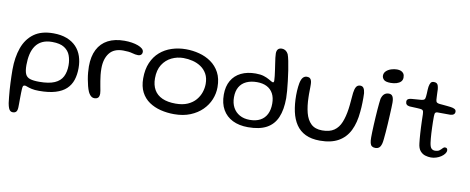

<svg xmlns="http://www.w3.org/2000/svg" viewBox="-72 -967 3746 1531"><g transform="rotate(10 1801.5 -202.0)"><path d="M78.5 234Q67.5 234 59.2 228Q51 222 45 207.5Q39 193 34.5 167.5Q31.5 144 28.8 117.5Q26 91 24 63.2Q22 35.5 20.8 7.2Q19.5 -21 18.8 -48.2Q18 -75.5 18 -100.5Q18 -200.5 45.5 -277.8Q73 -355 132.8 -398.8Q192.5 -442.5 289.5 -442.5Q352.5 -442.5 399 -424.5Q445.5 -406.5 475.8 -374.5Q506 -342.5 520.5 -299Q535 -255.5 535 -204Q535 -150.5 520.8 -107.2Q506.5 -64 474.2 -33.5Q442 -3 388.2 13.2Q334.5 29.5 255.5 29.5Q219 29.5 195.2 24Q171.5 18.5 158 13Q144.5 7.5 138 7.5Q128.5 7.5 124.2 13.2Q120 19 119 41Q118 50.5 117.8 71.2Q117.5 92 117.2 115.5Q117 139 117 159.2Q117 179.5 116.5 188.5Q115.5 213.5 106 223.8Q96.5 234 78.5 234ZM244 -42Q323 -42 368.5 -62Q414 -82 433.2 -120.2Q452.5 -158.5 452.5 -212.5Q452.5 -254.5 439.2 -291Q426 -327.5 391.2 -350.2Q356.5 -373 292 -373Q245 -373 212.2 -357.2Q179.5 -341.5 159.2 -312.2Q139 -283 130 -243.5Q121 -204 121 -156.5Q121 -109 131.8 -84.2Q142.5 -59.5 169.5 -50.8Q196.5 -42 244 -42Z M699.5 10.5Q688.5 10.5 679.5 5.2Q670.5 0 663 -9.5Q655.5 -19 649.5 -31.5Q641 -51 634.5 -76.2Q628 -101.5 623 -129.2Q618 -157 615.8 -183.8Q613.5 -210.5 613.5 -232Q613.5 -313.5 642 -369.2Q670.5 -425 725.2 -453.8Q780 -482.5 859 -482.5Q890.5 -482.5 918.8 -478Q947 -473.5 969 -465.2Q991 -457 1004 -445.5Q1017 -434 1017 -419Q1017 -408 1012 -401Q1007 -394 999.5 -391Q992 -388 983.5 -388Q962.5 -388 935 -396Q907.5 -404 861 -404Q786.5 -404 750.5 -357.5Q714.5 -311 714.5 -234Q714.5 -206.5 717.2 -181Q720 -155.5 723.8 -132.8Q727.5 -110 731.2 -90.8Q735 -71.5 737.5 -57Q740 -42.5 740 -34Q740 -9.5 729.5 0.5Q719 10.5 699.5 10.5Z M1347.5 25.5Q1290.5 25.5 1238.2 12.5Q1186 -0.5 1145 -28.5Q1104 -56.5 1080.2 -102.2Q1056.5 -148 1056.5 -214Q1056.5 -286.5 1079.8 -340.5Q1103 -394.5 1143.8 -430Q1184.5 -465.5 1238.5 -483.2Q1292.5 -501 1353.5 -501Q1408 -501 1461 -487.2Q1514 -473.5 1557.2 -443.2Q1600.5 -413 1626.5 -364.5Q1652.5 -316 1652.5 -246Q1652.5 -195 1632.8 -146.5Q1613 -98 1574.2 -59.5Q1535.5 -21 1478.8 2.2Q1422 25.5 1347.5 25.5ZM1345 -59.5Q1402.5 -59.5 1442.5 -77.2Q1482.5 -95 1507.2 -124Q1532 -153 1543.5 -187.5Q1555 -222 1555 -255.5Q1555 -303 1536.8 -336Q1518.5 -369 1488.2 -389.5Q1458 -410 1421 -419.2Q1384 -428.5 1345.5 -428.5Q1295 -428.5 1250 -406.8Q1205 -385 1177 -341.2Q1149 -297.5 1149 -230Q1149 -175.5 1171 -137.2Q1193 -99 1236.8 -79.2Q1280.5 -59.5 1345 -59.5Z M1946.5 25.5Q1874 25.5 1821.5 -0.5Q1769 -26.5 1740.5 -76.2Q1712 -126 1712 -197.5Q1712 -264.5 1739 -311.2Q1766 -358 1816 -382.5Q1866 -407 1934.5 -407Q1974 -407 2000.2 -398.5Q2026.5 -390 2043.5 -380Q2056 -372.5 2066.2 -367Q2076.5 -361.5 2081 -361.5Q2089 -361.5 2089 -377Q2089 -391.5 2086.2 -413.5Q2083.5 -435.5 2080 -461Q2076.5 -486.5 2072.5 -511.8Q2068.5 -537 2066 -558.2Q2063.5 -579.5 2063.5 -592Q2063.5 -638.5 2106 -638.5Q2122 -638.5 2135.5 -629.5Q2149 -620.5 2157.5 -603.5Q2164.5 -585 2171.5 -551.2Q2178.5 -517.5 2184.8 -476Q2191 -434.5 2196 -392.5Q2201 -350.5 2204 -314.2Q2207 -278 2207 -255.5Q2207 -161.5 2180.2 -99Q2153.5 -36.5 2096.2 -5.5Q2039 25.5 1946.5 25.5ZM1949.5 -34.5Q2000 -34.5 2034.8 -53.2Q2069.5 -72 2087.2 -107.5Q2105 -143 2105 -193Q2105 -241.5 2087 -274.5Q2069 -307.5 2036 -324.2Q2003 -341 1956.5 -341Q1907 -341 1870.8 -324.2Q1834.5 -307.5 1815 -274.2Q1795.5 -241 1795.5 -191Q1795.5 -143 1814.5 -108Q1833.5 -73 1868 -53.8Q1902.5 -34.5 1949.5 -34.5Z M2530 31.5Q2460 31.5 2412.2 8.2Q2364.5 -15 2335.8 -57.8Q2307 -100.5 2294 -160Q2281 -219.5 2281 -292.5Q2281 -310 2282 -327.8Q2283 -345.5 2285 -362.2Q2287 -379 2289.5 -392Q2296.5 -425 2309.5 -438.8Q2322.5 -452.5 2341 -452.5Q2358 -452.5 2366.8 -444.2Q2375.5 -436 2378.2 -423.2Q2381 -410.5 2381 -397.5Q2381.5 -388.5 2381.2 -375.2Q2381 -362 2380.8 -347.2Q2380.5 -332.5 2380.5 -318.5Q2380.5 -304.5 2381 -293Q2382.5 -223 2396.5 -168.5Q2410.5 -114 2443.2 -83Q2476 -52 2533.5 -52Q2594 -52 2629.8 -76.8Q2665.5 -101.5 2684.2 -147.8Q2703 -194 2712 -257.5Q2714 -272.5 2715.8 -288.8Q2717.5 -305 2718.8 -321.8Q2720 -338.5 2721.8 -355.8Q2723.5 -373 2725 -390Q2729 -422 2739.5 -439.2Q2750 -456.5 2772 -456.5Q2790.5 -456.5 2799.5 -442.5Q2808.5 -428.5 2811.5 -402.5Q2812.5 -383 2812.5 -363.8Q2812.5 -344.5 2812 -325.5Q2811.5 -306.5 2810.5 -288Q2809.5 -269.5 2807.5 -251.5Q2800 -161.5 2768.8 -98.2Q2737.5 -35 2678.8 -1.8Q2620 31.5 2530 31.5Z M2975 12Q2958 12 2947.5 4.5Q2937 -3 2932.8 -20Q2928.5 -37 2928.5 -64Q2928.5 -81.5 2929.2 -107.5Q2930 -133.5 2931.5 -164.5Q2933 -195.5 2935 -227.8Q2937 -260 2939.2 -289.8Q2941.5 -319.5 2944 -343.2Q2946.5 -367 2948.5 -380.5Q2956 -408 2970.8 -420.8Q2985.5 -433.5 3008 -433.5Q3029 -433.5 3038.5 -416.8Q3048 -400 3048 -367Q3048 -353 3047 -326.2Q3046 -299.5 3044.2 -265.8Q3042.5 -232 3040.5 -196.2Q3038.5 -160.5 3035.8 -127.8Q3033 -95 3030.5 -70Q3028 -45 3025 -34Q3018 -7.5 3005.8 2.2Q2993.5 12 2975 12ZM3006 -520Q2964 -520 2949.8 -534.5Q2935.5 -549 2935.5 -566.5Q2935.5 -589 2951.8 -604.2Q2968 -619.5 2991.8 -627Q3015.5 -634.5 3038.5 -634.5Q3056 -634.5 3070 -629Q3084 -623.5 3092 -611.5Q3100 -599.5 3100 -580Q3100 -559 3087.2 -546Q3074.5 -533 3053 -526.5Q3031.5 -520 3006 -520Z M3424.5 10Q3402.5 10 3378.8 3Q3355 -4 3337.2 -24.8Q3319.5 -45.5 3315.5 -85.5Q3313.5 -101 3311.8 -121Q3310 -141 3308.5 -164.5Q3307 -188 3305.8 -213.2Q3304.5 -238.5 3303.8 -265.2Q3303 -292 3302.5 -319Q3302 -341.5 3295.5 -348.8Q3289 -356 3274 -357Q3264.5 -358 3248.8 -358.8Q3233 -359.5 3216.8 -360.2Q3200.5 -361 3188 -361.5Q3171 -363.5 3162.8 -371.8Q3154.5 -380 3154.5 -395Q3154.5 -405 3159.2 -410.8Q3164 -416.5 3173.2 -419.5Q3182.5 -422.5 3194.5 -423.5Q3222.5 -425.5 3240 -427Q3257.5 -428.5 3272.5 -429.5Q3289 -431.5 3295.2 -438Q3301.5 -444.5 3303 -462Q3304.5 -472.5 3305 -487.2Q3305.5 -502 3306.2 -516.8Q3307 -531.5 3308.5 -542Q3312.5 -564.5 3320 -575.8Q3327.5 -587 3345 -587Q3359.5 -587 3367.5 -581.5Q3375.5 -576 3379.2 -564.8Q3383 -553.5 3385 -536Q3385.5 -519.5 3386 -506.5Q3386.5 -493.5 3387 -483.5Q3387.5 -473.5 3388 -465.2Q3388.5 -457 3389 -449.5Q3390.5 -435 3397.8 -429.5Q3405 -424 3420.5 -422.5Q3434 -421.5 3451.8 -419.8Q3469.5 -418 3486 -416.5Q3502.5 -415 3512 -413.5Q3531 -411 3543.2 -404.2Q3555.5 -397.5 3555.5 -382.5Q3555.5 -369 3545.8 -361.2Q3536 -353.5 3518.5 -352.5Q3485 -352 3457.2 -352.8Q3429.5 -353.5 3415 -353Q3403 -352.5 3397.8 -346.8Q3392.5 -341 3392 -316Q3392 -294 3392.2 -271Q3392.5 -248 3393.5 -225Q3394.5 -202 3395.5 -180.2Q3396.5 -158.5 3398.5 -139Q3400.5 -119.5 3402.5 -104Q3407.5 -70.5 3419 -59.8Q3430.5 -49 3447 -49Q3471 -49 3483.8 -59Q3496.5 -69 3504.8 -78.8Q3513 -88.5 3523.5 -88.5Q3534 -88.5 3538.8 -83Q3543.5 -77.5 3543.5 -67Q3543.5 -53.5 3533 -39.8Q3522.5 -26 3505.5 -14.8Q3488.5 -3.5 3467.5 3.2Q3446.5 10 3424.5 10Z"/></g></svg>

Font: Gluten Thin Light
Style: Regular
Weight: 300
Version: Version 1.300